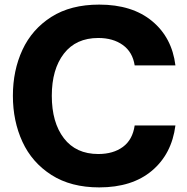

<svg xmlns="http://www.w3.org/2000/svg" viewBox="-20 -798 813 834"><path d="M36 -382Q36 -492 77.5 -581.5Q119 -671 203 -724.5Q287 -778 411 -778Q554 -778 640.5 -706.5Q727 -635 742 -514H565Q556 -572 513.5 -602.5Q471 -633 407 -633Q310 -633 257.5 -565Q205 -497 205 -382Q205 -266 257.5 -197.5Q310 -129 407 -129Q472 -129 514 -160Q556 -191 565 -253H742Q726 -129 640 -56.5Q554 16 411 16Q288 16 203.5 -38Q119 -92 77.5 -182Q36 -272 36 -382Z"/></svg>

Font: Open Sauce One ExtraBold
Style: Regular
Weight: 800
Designer: Alfredo Marco Pradil
Foundry: Creative Sauce Fz LLC
Version: Version 1.477